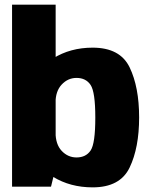

<svg xmlns="http://www.w3.org/2000/svg" viewBox="-20 -805 648 828"><path d="M32 0H200L220 -82V-785H32ZM379.5 3Q498 3 539 -82.5Q580 -168 580 -298.5Q580 -429.5 539 -514.5Q498 -599.5 379.5 -599.5Q283 -599.5 208.8 -553Q134.5 -506.5 134.5 -436.5L219.5 -362Q219.5 -412 246.2 -440.5Q273 -469 310 -469Q350.5 -469 370.8 -438.5Q391 -408 391 -298Q391 -186 370.8 -156Q350.5 -126 310 -126Q273 -126 246.2 -154.2Q219.5 -182.5 219.5 -235L134.5 -158.5Q134.5 -88 208.8 -42.5Q283 3 379.5 3Z"/></svg>

Font: Anybody SemiCondensed ExtraBold
Style: Regular
Weight: 800
Width: 4
Version: Version 1.113;gftools[0.9.25]